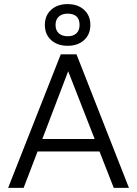

<svg xmlns="http://www.w3.org/2000/svg" viewBox="-20 -915 668 935"><path d="M420 -793.5Q420 -747.5 389.5 -719.8Q359 -692 310 -692Q259.5 -692 229 -719.8Q198.5 -747.5 198.5 -793.5Q198.5 -839.5 229 -867.2Q259.5 -895 309 -895Q359 -895 389.5 -867.2Q420 -839.5 420 -793.5ZM250.5 -793.5Q250.5 -767.5 266.2 -753Q282 -738.5 310 -738.5Q337.5 -738.5 352.5 -753Q367.5 -767.5 367.5 -793.5Q367.5 -848.5 309 -848.5Q282 -848.5 266.2 -834Q250.5 -819.5 250.5 -793.5ZM608 0H534L464.5 -177.5H163L95 0H19.5L276 -650.5H352.5ZM312 -568 186 -238H441Z"/></svg>

Font: Overused Grotesk Book
Style: Regular
Weight: 375
Version: Version 0.004